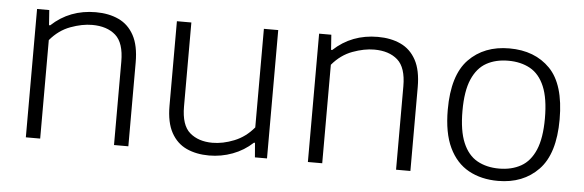

<svg xmlns="http://www.w3.org/2000/svg" viewBox="-42 -674 2453 807"><g transform="rotate(5 1185.0 -270.5)"><path d="M86 0V-541.5H137.5L142 -478H147Q223.5 -549.5 333.5 -549.5Q388.5 -549.5 430 -530.2Q471.5 -511 495 -468Q518.5 -425 518.5 -353.5V0H458V-352Q458 -431 421.8 -463Q385.5 -495 323 -495Q280.5 -495 231.8 -477Q183 -459 146.5 -415.5V0Z M859.5 9Q805.5 9 764.2 -10Q723 -29 699.5 -71.8Q676 -114.5 676 -185V-541.5H737V-187.5Q737 -108 773.5 -76.8Q810 -45.5 869 -45.5Q913 -45.5 960.5 -64.5Q1008 -83.5 1043 -125.5V-541.5H1103.5V0H1052.5L1047.5 -61H1043Q1006 -26.5 958.5 -8.8Q911 9 859.5 9Z M1276 0V-541.5H1327.5L1332 -478H1337Q1413.5 -549.5 1523.5 -549.5Q1578.5 -549.5 1620 -530.2Q1661.5 -511 1685 -468Q1708.5 -425 1708.5 -353.5V0H1648V-352Q1648 -431 1611.8 -463Q1575.5 -495 1513 -495Q1470.5 -495 1421.8 -477Q1373 -459 1336.5 -415.5V0Z M2078.5 9.5Q2007.5 9.5 1954.5 -19.8Q1901.5 -49 1872 -110.8Q1842.5 -172.5 1842.5 -270.5Q1842.5 -416 1907.2 -482.8Q1972 -549.5 2078.5 -549.5Q2186 -549.5 2250.2 -483.8Q2314.5 -418 2314.5 -270.5Q2314.5 -125.5 2249.5 -58Q2184.5 9.5 2078.5 9.5ZM2078.5 -42.5Q2131.5 -42.5 2170.8 -64.5Q2210 -86.5 2231.2 -136.2Q2252.5 -186 2252.5 -269.5Q2252.5 -354 2231.2 -404Q2210 -454 2170.8 -475.8Q2131.5 -497.5 2078.5 -497.5Q2025.5 -497.5 1986.5 -475.8Q1947.5 -454 1926 -404.5Q1904.5 -355 1904.5 -271.5Q1904.5 -187 1925.8 -136.8Q1947 -86.5 1986.2 -64.5Q2025.5 -42.5 2078.5 -42.5Z"/></g></svg>

Font: Encode Sans SmExp Lt
Style: Regular
Weight: 300
Width: 6
Designer: Multiple Designers
Foundry: Impallari Type
Version: Version 3.002; ttfautohint (v1.8.3) -l 8 -r 50 -G 200 -x 14 